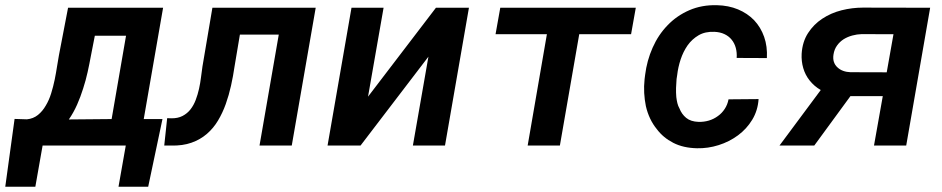

<svg xmlns="http://www.w3.org/2000/svg" viewBox="-71 -558 3612 736"><path d="M32.2 -100.6 -15.1 -102.1 -50.8 157.7H64.5L92.3 0H411.1L383.3 157.7H497.1L551.8 -101.6H480L554.2 -528.3H189.9L154.8 -345.7Q151.4 -327.6 147.7 -303.5Q144 -279.3 138.7 -252.9Q133.3 -226.6 125.2 -200.4Q117.2 -174.3 104.5 -153.3Q92.3 -131.8 74.5 -117.4Q56.6 -103 32.2 -100.6ZM277.8 -345.7 292.5 -420.9H412.1L356.9 -101.6L192.9 -100.1Q211.4 -127 224.6 -157Q237.8 -187 247.6 -218.3Q257.8 -249.5 264.9 -281.7Q272 -314 277.8 -345.7Z M1139.2 -528.3H743.2L705.1 -303.2Q702.1 -284.2 699.5 -261.7Q696.8 -239.3 691.9 -217.3Q687 -195.3 679.2 -174.8Q671.4 -154.3 659.2 -138.7Q647 -123 628.7 -113.5Q610.4 -104 585 -104.5L569.8 -105L558.6 0H585.4Q629.4 1 663.1 -11Q696.8 -22.9 722.2 -44.9Q747.1 -66.4 764.6 -95.7Q782.2 -125 794.4 -159.2Q806.6 -193.4 814.7 -230Q822.8 -266.6 828.1 -303.2L848.6 -425.3H997.6L923.8 0H1047.4Z M1600.1 -528.3 1339.8 -187.5 1399.4 -528.3H1276.4L1184.6 0H1311L1571.3 -340.8L1511.7 0H1634.8L1726.6 -528.3Z M2348.1 -426.8 2366.2 -528.3H1846.7L1828.6 -426.8H2025.4L1951.7 0H2075.2L2149.4 -426.8Z M2606.9 -90.8Q2576.7 -91.8 2559.3 -106.2Q2542 -120.6 2533.7 -142.1Q2528.3 -151.4 2525.6 -162.6Q2522.9 -173.8 2521.5 -186Q2520 -203.1 2520.5 -220.9Q2521 -238.8 2522.5 -254.9L2524.9 -270.5Q2528.3 -300.3 2538.1 -330.1Q2547.9 -359.9 2564.9 -384.3Q2582 -408.2 2607.2 -422.9Q2632.3 -437.5 2667.5 -436Q2689.5 -435.1 2706.1 -427.2Q2722.7 -419.4 2733.4 -406.2Q2744.6 -392.6 2749.5 -374.5Q2754.4 -356.4 2752.9 -335.9L2868.7 -335.4Q2871.1 -379.9 2858.2 -416.7Q2845.2 -453.6 2819.8 -480.5Q2794.4 -506.8 2758.1 -522Q2721.7 -537.1 2677.2 -538.1Q2619.1 -539.6 2571.3 -518.8Q2523.4 -498 2488.3 -461.4Q2452.6 -424.8 2430.7 -375.2Q2408.7 -325.7 2401.9 -270.5L2399.9 -254.4Q2397 -227.5 2398.4 -201.4Q2399.9 -175.3 2404.8 -151.4Q2410.6 -126 2421.1 -103.8Q2431.6 -81.5 2446.8 -63Q2471.2 -30.3 2509.8 -10.5Q2548.3 9.3 2601.1 10.3Q2643.1 11.2 2683.8 -1.7Q2724.6 -14.6 2757.8 -39.1Q2791 -63.5 2812.5 -98.9Q2834 -134.3 2836.9 -178.2L2721.7 -177.2Q2717.8 -156.7 2707 -140.4Q2696.3 -124 2681.2 -113.3Q2665.5 -101.6 2646.5 -95.9Q2627.4 -90.3 2606.9 -90.8Z M3494.6 -528.3 3236.8 -528.8Q3195.8 -528.8 3155 -518.6Q3114.3 -508.3 3081.1 -486.3Q3048.3 -464.8 3026.6 -431.4Q3004.9 -397.9 3002 -352.1Q3000.5 -323.2 3008.1 -297.1Q3015.6 -271 3032.2 -250Q3040.5 -239.3 3051.5 -229.7Q3062.5 -220.2 3075.2 -212.9L2917 0H3050.3L3189 -189.5H3313L3279.3 0H3402.8ZM3124 -348.6Q3127 -368.7 3137.5 -383.3Q3147.9 -397.9 3163.1 -407.7Q3178.2 -417 3196.3 -421.9Q3214.4 -426.8 3231.9 -427.2L3354 -426.8L3328.1 -280.8L3189 -281.2Q3173.8 -281.7 3161.1 -286.4Q3148.4 -291 3139.2 -299.8Q3129.9 -308.1 3125.7 -320.3Q3121.6 -332.5 3124 -348.6Z"/></svg>

Font: Roboto Mono SemiBold
Style: Italic
Weight: 600
Italic angle: -10°
Monospace: yes
Designer: Google
Version: Version 3.000